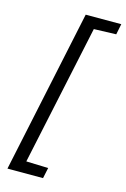

<svg xmlns="http://www.w3.org/2000/svg" viewBox="-133 -804 666 1015"><g transform="rotate(15 199.5 -296.5)"><path d="M15.7 150 204.7 -743H399.4L387.5 -684.5L265.8 -680.5L102.2 87.5L222.8 91.5L210.4 150Z"/></g></svg>

Font: Saira Thin
Style: Italic
Weight: 100
Italic angle: -12°
Designer: Hector Gatti with collaboration of the Omnibus-Type team
Foundry: Omnibus-Type
Version: Version 1.101